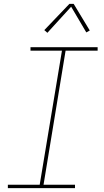

<svg xmlns="http://www.w3.org/2000/svg" viewBox="-20 -981 540 1001"><path d="M21 0V-18H187L303 -717H139V-735H489V-717H322L207 -18H371V0ZM227 -810 211 -824 342 -961H364L448 -822L430 -812L351 -946Z"/></svg>

Font: Iosevka Curly Slab ThObl
Style: Regular
Weight: 100
Italic angle: -9°
Monospace: yes
Designer: Belleve Invis
Foundry: Belleve Invis
Version: Version 11.0.0; ttfautohint (v1.8.3)